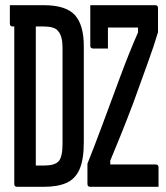

<svg xmlns="http://www.w3.org/2000/svg" viewBox="-20 -720 640 740"><path d="M148 -700Q234 -700 268.5 -662Q303 -624 303 -542V-172Q303 -106 287 -68.5Q271 -31 237 -15.5Q203 0 149 0H46Q35 0 35 -11V-618H29Q18 -618 18 -629V-700ZM591 0H328Q317 0 317 -11V-89Q343 -154 375 -240Q407 -326 444 -426Q461 -472 478.5 -515.5Q496 -559 512 -595V-614H396V-533H339Q328 -533 328 -544V-700H578Q589 -700 589 -689V-596Q573 -542 550.5 -480.5Q528 -419 494 -324Q466 -250 444 -196Q422 -142 405 -101V-86H580Q591 -86 591 -75ZM118 -82H150Q191 -82 206 -98.5Q221 -115 221 -166V-536Q221 -580 205 -599Q197 -610 182 -614Q167 -618 147 -618H118Z"/></svg>

Font: Recursive Mn Lnr St
Style: Regular
Weight: 400
Monospace: yes
Version: Version 1.079;hotconv 1.0.112;makeotfexe 2.5.65598; ttfautoh